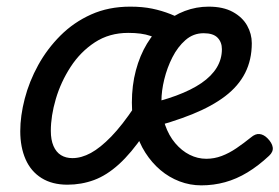

<svg xmlns="http://www.w3.org/2000/svg" viewBox="-20 -539 841 578"><path d="M183 17Q137 17 105 -3Q73 -23 57 -59.5Q41 -96 41 -144Q41 -190 54.5 -242Q68 -294 95 -343Q122 -392 162 -432Q202 -472 254.5 -495.5Q307 -519 372 -519Q409 -519 438 -513Q467 -507 493.5 -496.5Q520 -486 547 -470L478 -411Q458 -422 432.5 -431Q407 -440 366 -440Q309 -440 265.5 -411.5Q222 -383 192.5 -337.5Q163 -292 148 -241Q133 -190 133 -145Q133 -118 141 -99.5Q149 -81 163.5 -72Q178 -63 198 -63Q225 -63 253.5 -78.5Q282 -94 315 -128Q348 -162 386 -219L413 -134Q375 -78 338 -44.5Q301 -11 263 3Q225 17 183 17ZM586 19Q552 19 520.5 7Q489 -5 463 -27Q437 -49 417.5 -79.5Q398 -110 387.5 -148Q377 -186 377 -230Q377 -282 389 -327Q401 -372 422.5 -407.5Q444 -443 473 -468Q502 -493 536.5 -506Q571 -519 608 -519Q652 -519 681 -503Q710 -487 724 -462Q738 -437 738 -409Q738 -359 718 -319.5Q698 -280 658 -249.5Q618 -219 558.5 -195Q499 -171 420 -151L402 -221Q464 -234 510 -251Q556 -268 586.5 -289Q617 -310 632.5 -335.5Q648 -361 648 -391Q648 -412 635 -425.5Q622 -439 593 -439Q562 -439 538.5 -418.5Q515 -398 499 -366.5Q483 -335 474.5 -300Q466 -265 466 -235Q466 -195 477 -163Q488 -131 507.5 -108Q527 -85 551 -73Q575 -61 601 -61Q625 -61 647.5 -69.5Q670 -78 692 -93Q714 -108 735 -125Q749 -137 761.5 -135.5Q774 -134 785 -123Q799 -109 801 -95.5Q803 -82 790 -70Q758 -40 725 -20Q692 0 657.5 9.5Q623 19 586 19Z"/></svg>

Font: Playwrite RO
Style: Regular
Weight: 400
Designer: Veronika Burian, José Scaglione
Foundry: TypeTogether
Version: Version 1.002